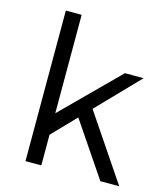

<svg xmlns="http://www.w3.org/2000/svg" viewBox="-111 -828 795 914"><g transform="rotate(15 286.5 -371.0)"><path d="M100 0V-742H178V-257L449 -527H541L344 -323L562 0H469L289 -266L178 -151V0Z"/></g></svg>

Font: Trueno
Style: Lt
Weight: 300
Designer: Julieta Ulanovsky
Foundry: Julieta Ulanovsky
Version: Version 3.001b